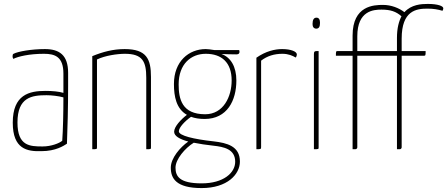

<svg xmlns="http://www.w3.org/2000/svg" viewBox="-20 -760 2278 978"><path d="M327 -389C327 -479 283 -510 209 -510C140 -510 72 -498 49 -486C45 -484 44 -480 44 -473C44 -468 45 -465 48 -460C71 -472 128 -486 204 -486C260 -486 303 -471 303 -385V-287C279 -294 246 -297 212 -297C129 -297 45 -278 45 -135C45 0 119 12 190 10C265 10 305 -18 321 -28C324 -108 327 -209 327 -323ZM303 -264C303 -187 301 -96 297 -43C283 -31 242 -14 197 -14C132 -14 69 -16 69 -136C69 -265 142 -275 217 -275C242 -275 278 -271 303 -264Z M450 0C473 0 474 0 474 -10V-457C515 -477 578 -486 616 -486C706 -486 725 -447 725 -364V0C749 0 749 0 749 -10V-368C749 -459 727 -510 615 -510C556 -510 504 -496 450 -474Z M1072 -505C1055 -508 1037 -510 1028 -510C942 -510 866 -448 866 -332C866 -268 878 -206 932 -175C902 -152 867 -115 867 -89C867 -67 895 -51 939 -39C898 -10 850 45 850 94C850 148 876 198 1007 198C1138 198 1202 128 1202 63C1202 -16 1136 -32 1068 -40C967 -51 891 -69 891 -91C891 -111 923 -144 953 -165C972 -158 995 -154 1022 -154C1138 -154 1184 -249 1184 -350C1184 -421 1155 -468 1108 -485C1129 -484 1161 -483 1184 -483C1196 -483 1200 -488 1200 -496C1200 -502 1198 -505 1198 -505ZM890 -330C890 -435 954 -486 1028 -486C1109 -486 1160 -442 1160 -350C1160 -269 1119 -178 1025 -178C906 -178 890 -257 890 -330ZM1007 174C894 174 874 138 874 94C874 51 923 -6 967 -33C996 -27 1030 -22 1066 -18C1120 -12 1178 -1 1178 64C1178 120 1119 174 1007 174Z M1286 0C1307 0 1310 0 1310 -10V-451C1341 -475 1377 -486 1419 -486C1449 -486 1471 -476 1486 -467C1489 -469 1492 -477 1492 -483C1492 -497 1463 -510 1417 -510C1380 -510 1333 -499 1286 -466Z M1572 -638C1572 -623 1578 -615 1590 -614C1605 -614 1610 -624 1610 -644C1610 -661 1604 -670 1592 -670C1579 -670 1572 -660 1572 -638ZM1603 -500C1584 -500 1579 -500 1579 -485V0C1603 0 1603 0 1603 -10Z M1776 -500H1701C1691 -500 1691 -498 1691 -476H1776V0H1790C1800 0 1800 -10 1800 -10V-476H2002V0H2016C2026 0 2026 -10 2026 -10V-476H2138C2148 -476 2148 -478 2148 -500H2026V-563C2026 -706 2100 -716 2157 -716C2189 -716 2210 -712 2234 -705C2236 -710 2238 -712 2238 -718C2238 -729 2211 -740 2159 -740C2126 -740 2075 -737 2040 -698C2013 -719 1973 -735 1931 -735C1885 -735 1776 -732 1776 -579ZM2002 -500H1800V-575C1800 -706 1883 -711 1923 -711C1968 -711 1997 -702 2025 -677L2026 -679C2012 -653 2002 -617 2002 -567Z"/></svg>

Font: Yanone Kaffeesatz Extra Light
Style: Regular
Weight: 200
Designer: Yanone (Cyrillic: Daniel Pouzeot & Huerta Tipografica)
Foundry: Yanone
Version: Version 1.100;PS 001.100;hotconv 1.0.70;makeotf.lib2.5.58329